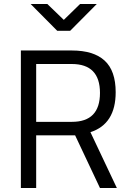

<svg xmlns="http://www.w3.org/2000/svg" viewBox="-20 -946 656 966"><path d="M162 -265V0H85V-692H341Q451 -692 506.5 -641Q562 -590 562 -482Q562 -322 435 -281L568 0H483L358 -265ZM342 -333Q483 -333 483 -478.5Q483 -624 341 -624H162V-333ZM268 -791 134 -926H218L301 -846L383 -926H467L333 -791Z"/></svg>

Font: Titillium Web[RUS by Daymarius]
Style: Regular
Weight: 400
Designer: Cyrillization by Daymarius
Foundry: Cyrillization by Daymarius
Version: Version 1.002 September 11, 2018